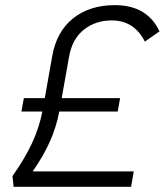

<svg xmlns="http://www.w3.org/2000/svg" viewBox="-20 -723 637 743"><path d="M32.7 0 28.3 -41.5Q75.2 -107.9 103.3 -167.7Q131.3 -227.5 144 -291.5H63L72.3 -343.3H153.3L182.1 -505.9Q198.7 -600.6 262.7 -651.9Q326.7 -703.1 424.3 -703.1Q549.8 -703.1 597.2 -601.6L540.5 -562Q499 -644 412.6 -644Q350.1 -644 304.9 -608.4Q259.8 -572.8 247.6 -505.4L218.8 -343.3H444.8L435.5 -291.5H209.5Q197.8 -231 173.3 -175.8Q148.9 -120.6 106.4 -59.6H497.6L487.3 0Z"/></svg>

Font: Cascadia Code PL Light
Style: Italic
Weight: 300
Italic angle: -10°
Monospace: yes
Designer: Aaron Bell
Foundry: Saja Typeworks
Version: Version 2404.023; ttfautohint (v1.8.4)